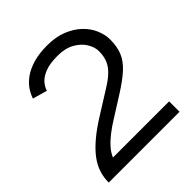

<svg xmlns="http://www.w3.org/2000/svg" viewBox="-187 -802 926 926"><g transform="rotate(-45 275.5 -339.0)"><path d="M24 0Q24 -34 34 -66Q44 -98 67.5 -129.5Q91 -161 131 -194.5Q171 -228 230 -264L332 -328Q370 -351 393.5 -373Q417 -395 428 -420.5Q439 -446 439 -482Q439 -509 421.5 -538Q404 -567 369 -587Q334 -607 282 -607Q229 -607 197 -594.5Q165 -582 148.5 -563Q132 -544 126 -524L52 -545Q60 -570 76.5 -593.5Q93 -617 120.5 -636Q148 -655 188 -666.5Q228 -678 282 -678Q341 -678 385 -660Q429 -642 458.5 -613.5Q488 -585 502.5 -550.5Q517 -516 517 -483Q517 -435 502.5 -399.5Q488 -364 453.5 -332.5Q419 -301 360 -264L257 -199Q226 -180 199 -159Q172 -138 152.5 -116Q133 -94 124 -71H507V0Z"/></g></svg>

Font: Nata Sans
Style: Regular
Weight: 400
Designer: Daniel Uzquiano Cruz
Version: Version 1.001